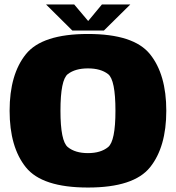

<svg xmlns="http://www.w3.org/2000/svg" viewBox="-20 -833 789 859"><path d="M373.5 6Q578.5 6 651.2 -84.5Q724 -175 724 -337.5Q724 -500 651.2 -590.5Q578.5 -681 373.5 -681Q168.5 -681 95.8 -590.5Q23 -500 23 -337.5Q23 -175 95.8 -84.5Q168.5 6 373.5 6ZM373.5 -148Q316.5 -148 283.5 -174.8Q250.5 -201.5 250.5 -337.5Q250.5 -476 283.5 -501.5Q316.5 -527 373.5 -527Q430.5 -527 463.5 -501.5Q496.5 -476 496.5 -337.5Q496.5 -201.5 463.5 -174.8Q430.5 -148 373.5 -148ZM303.5 -696.5H445L563 -813H436L374.5 -739L312 -813H186Z"/></svg>

Font: Anybody UltraCondensed Thin Black
Style: Regular
Weight: 900
Version: Version 1.111